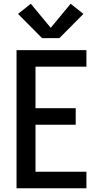

<svg xmlns="http://www.w3.org/2000/svg" viewBox="-20 -1002 540 1022"><path d="M68 0V-735H440V-647H169V-426H383V-338H169V-88H440V0ZM204 -799 76 -928 144 -982 250 -854 356 -982 424 -928 296 -799Z"/></svg>

Font: Iosevka SS04 Semibold
Style: Regular
Weight: 600
Monospace: yes
Designer: Belleve Invis
Foundry: Belleve Invis
Version: Version 19.0.0; ttfautohint (v1.8.4)